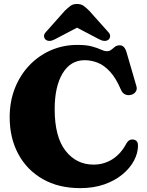

<svg xmlns="http://www.w3.org/2000/svg" viewBox="-20 -952 762 992"><path d="M693 -200.5Q693 -161 672.2 -122Q651.5 -83 612.5 -50.8Q573.5 -18.5 518.5 0.8Q463.5 20 394.5 20Q282.5 20 200.8 -26.8Q119 -73.5 74.5 -156.2Q30 -239 30 -346.5Q30 -427 56.5 -495Q83 -563 130.8 -613.5Q178.5 -664 242.2 -692Q306 -720 380 -720Q426.5 -720 455.2 -712Q484 -704 501.5 -695.8Q519 -687.5 531.5 -687.5Q546 -687.5 555.2 -695.2Q564.5 -703 574.2 -710.5Q584 -718 599 -718Q623 -718 633.5 -683L685 -506Q689.5 -490.5 681.2 -478.2Q673 -466 657.5 -462Q640.5 -458 626.5 -464.2Q612.5 -470.5 605 -488Q579.5 -548 549 -581.2Q518.5 -614.5 485.2 -627.8Q452 -641 417.5 -641Q344.5 -641 303.5 -573Q262.5 -505 262.5 -388Q262.5 -245 318.5 -173.2Q374.5 -101.5 463.5 -101.5Q515.5 -101.5 559 -128.2Q602.5 -155 631 -207Q639.5 -223 649.5 -228Q659.5 -233 671.5 -230.5Q693 -226 693 -200.5ZM265.5 -750Q234 -732.5 215.5 -747.5Q208.5 -753.5 207.5 -764.8Q206.5 -776 219 -788.5L314.5 -896Q331 -912 344.2 -921.8Q357.5 -931.5 378 -931.5Q398.5 -931.5 412 -921.8Q425.5 -912 441.5 -896L537.5 -788.5Q550 -776 549 -764.8Q548 -753.5 541 -747.5Q522.5 -732.5 490.5 -750L378 -809Z"/></svg>

Font: Fraunces 9pt S000 Black
Style: Regular
Weight: 900
Version: Version 1.000; ttfautohint (v1.8.3)